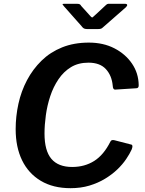

<svg xmlns="http://www.w3.org/2000/svg" viewBox="-20 -975 759 1005"><path d="M445 -752Q521 -752 579 -722Q637 -692 671 -642Q705 -592 706 -530Q707 -513 693 -513L583 -506Q571 -505 570 -527Q565 -580 534 -613.5Q503 -647 443 -647Q390 -647 351.5 -623.5Q313 -600 286 -560Q259 -520 243 -471.5Q227 -423 220 -372Q213 -321 213 -276Q213 -186 249 -143.5Q285 -101 358 -101Q423 -101 473 -132.5Q523 -164 558 -234Q563 -245 579 -241L668 -218Q678 -215 669 -192Q659 -170 640.5 -142.5Q622 -115 594.5 -88.5Q567 -62 530 -39.5Q493 -17 448 -3.5Q403 10 349 10Q258 10 193.5 -28.5Q129 -67 95.5 -136Q62 -205 62 -299Q62 -366 76.5 -432Q91 -498 121.5 -555.5Q152 -613 197.5 -657.5Q243 -702 305 -727Q367 -752 445 -752ZM536 -950Q542 -955 546.5 -955Q551 -955 558 -955H635Q644 -955 645.5 -950Q647 -945 639 -937L518 -831Q514 -827 509 -825Q504 -823 495 -823H434Q423 -823 417 -827.5Q411 -832 407 -838L314 -943Q309 -949 307.5 -952Q306 -955 314 -955H385Q393 -955 397.5 -952.5Q402 -950 405 -944L452 -892Q461 -881 465 -884.5Q469 -888 480 -898Z"/></svg>

Font: Libre Franklin Thin SemiBold
Style: Italic
Weight: 600
Italic angle: -8°
Version: Version 3.000